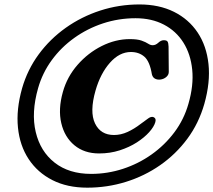

<svg xmlns="http://www.w3.org/2000/svg" viewBox="-20 -784 960 864"><path d="M372.5 60.5Q282.5 60.5 215.8 26.5Q149 -7.5 109 -68Q69 -128.5 60.8 -210Q52.5 -291.5 79.5 -387Q103.5 -470.5 154.2 -539.5Q205 -608.5 275.8 -658.8Q346.5 -709 431.2 -736.5Q516 -764 607.5 -764Q696 -764 762.8 -730.8Q829.5 -697.5 869.5 -637.5Q909.5 -577.5 918.2 -495.8Q927 -414 899.5 -316.5Q874.5 -229 823 -159.5Q771.5 -90 700.8 -40.8Q630 8.5 546.2 34.5Q462.5 60.5 372.5 60.5ZM390 -1.5Q463.5 -1.5 533.2 -24.2Q603 -47 662.2 -89Q721.5 -131 764.8 -188.8Q808 -246.5 828 -317Q852 -400 845 -470.2Q838 -540.5 805.2 -592.5Q772.5 -644.5 717.5 -673.2Q662.5 -702 590 -702Q514 -702 443.5 -678.8Q373 -655.5 314 -613.2Q255 -571 213 -513.5Q171 -456 151.5 -387.5Q120 -277 140.8 -189.8Q161.5 -102.5 226 -52Q290.5 -1.5 390 -1.5ZM679 -234.5Q673 -213.5 651.2 -189.2Q629.5 -165 595.8 -143.2Q562 -121.5 518.8 -107.5Q475.5 -93.5 426 -93.5Q359.5 -93.5 315 -130.2Q270.5 -167 255.8 -229.8Q241 -292.5 263 -370.5Q282 -438.5 329 -492.2Q376 -546 438 -577Q500 -608 564 -608Q598.5 -608 617.2 -601.2Q636 -594.5 646.5 -587.5Q657 -580.5 667 -580.5Q680.5 -580.5 692.5 -591.8Q704.5 -603 717 -603Q730.5 -603 734.2 -596.5Q738 -590 738.5 -574.5L739.5 -461.5Q740 -448 728.8 -438Q717.5 -428 701.5 -426Q688 -424.5 677.5 -430Q667 -435.5 663.5 -449.5Q654 -507.5 629.8 -528.8Q605.5 -550 569 -550Q517.5 -550 474.8 -501.8Q432 -453.5 410 -377Q382.5 -281 407.5 -228.8Q432.5 -176.5 493 -176.5Q524 -176.5 554 -190.2Q584 -204 612.5 -226Q635 -242.5 647 -251.2Q659 -260 669.5 -257.5Q684 -252 679 -234.5Z"/></svg>

Font: Fraunces 9pt S100 SemiBold
Style: Italic
Weight: 600
Italic angle: -16°
Version: Version 1.000; ttfautohint (v1.8.3)